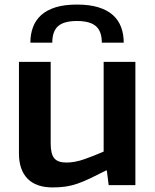

<svg xmlns="http://www.w3.org/2000/svg" viewBox="-20 -811 679 841"><path d="M113 -624Q113 -661 124.5 -692Q136 -723 160.5 -745Q185 -767 223.5 -779Q262 -791 317 -791Q372 -791 411 -779Q450 -767 474.5 -745Q499 -723 510.5 -692Q522 -661 522 -624H426Q426 -674 400 -696.5Q374 -719 317 -719Q260 -719 234.5 -696.5Q209 -674 209 -624ZM211 10Q138 10 100.5 -28.5Q63 -67 63 -139V-540H202V-182Q202 -137 217.5 -118Q233 -99 271 -99Q308 -99 350.5 -114Q393 -129 434 -147V-540H573V0H456L448 -64H444Q405 -44 375.5 -30Q346 -16 320.5 -7Q295 2 269 6Q243 10 211 10Z"/></svg>

Font: Encode Sans Normal
Style: SemiBold
Weight: 600
Designer: Pablo Impallari, Andres Torresi
Foundry: Pablo Impallari, Andres Torresi
Version: Version 1.000; ttfautohint (v1.00) -l 8 -r 50 -G 200 -x 14 -